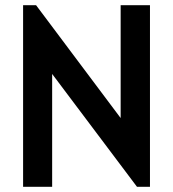

<svg xmlns="http://www.w3.org/2000/svg" viewBox="-20 -720 667 740"><path d="M119 -700H69V0H181V-435L508 0H558V-700H445V-265Z"/></svg>

Font: Mint Spirit No2
Style: Bold
Weight: 700
Designer: HARENDAL Hirwen
Foundry: Arkandis Digital Foundry.
Version: Version 1.004;FFEdit